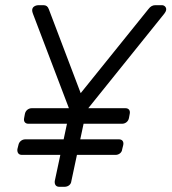

<svg xmlns="http://www.w3.org/2000/svg" viewBox="-20 -720 661 740"><path d="M209 0Q199 0 194.5 -6Q190 -12 191 -22L249 -294L107 -667Q104 -675 104 -680Q104 -690 111.5 -695Q119 -700 129 -700H148Q155 -700 160 -696.5Q165 -693 168 -685L291 -361L552 -685Q558 -693 564.5 -696.5Q571 -700 578 -700H604Q612 -700 617 -694Q622 -688 620 -680Q619 -676 617 -673Q615 -670 613 -667L313 -294L255 -22Q254 -12 246.5 -6Q239 0 228 0ZM65 -123Q55 -123 50.5 -129Q46 -135 47 -145L51 -161Q53 -171 60.5 -177Q68 -183 78 -183H438Q448 -183 452.5 -177Q457 -171 455 -161L451 -145Q450 -135 442.5 -129Q435 -123 425 -123ZM90 -243Q80 -243 75.5 -249Q71 -255 73 -265L76 -281Q78 -291 85.5 -297Q93 -303 103 -303H463Q473 -303 477.5 -297Q482 -291 480 -281L477 -265Q475 -255 467.5 -249Q460 -243 450 -243Z"/></svg>

Font: Rubik Light Light
Style: Italic
Weight: 300
Italic angle: -12°
Version: Version 2.104